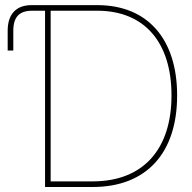

<svg xmlns="http://www.w3.org/2000/svg" viewBox="-20 -748 769 768"><path d="M350.6 0C564.5 0 688.5 -134.3 688.5 -366.2C688.5 -592.8 569.8 -727.5 369.1 -727.5H106.4C44.4 -727.5 10.7 -691.4 10.7 -625V-545.9H33.2V-625C33.2 -679.7 57.1 -705.1 108.4 -705.1H160.2V0ZM182.6 -22.5V-705.1H369.1C558.1 -705.1 666 -578.6 666 -366.2C666 -150.9 552.7 -22.5 350.6 -22.5Z"/></svg>

Font: Raveo Display Display Thin
Style: Regular
Weight: 100
Designer: Jakub Foglar, Rasmus Andersson (Inter)
Foundry: Jakubfoglar.com
Version: Version 1.100;Glyphs 3.2.3 (3260)